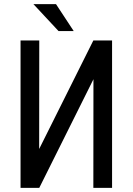

<svg xmlns="http://www.w3.org/2000/svg" viewBox="-20 -906 640 926"><path d="M520.5 -710.9V0H430.2L430.7 -523.9L169.4 0H79.1V-710.9H169.4L168.9 -187.5L430.2 -710.9ZM335.4 -756.3H262.2L141.1 -886.2H250Z"/></svg>

Font: RobotoMono-Regular
Style: Regular
Weight: 400
Designer: Google
Version: Version 2.000985; 2015; ttfautohint (v1.3)